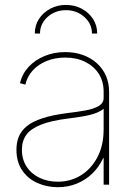

<svg xmlns="http://www.w3.org/2000/svg" viewBox="-20 -757 554 787"><path d="M216.8 10.3Q171.9 10.3 133.1 -7.1Q94.2 -24.4 70.8 -58.8Q47.4 -93.3 47.4 -143.6Q47.4 -172.9 57.1 -197Q66.9 -221.2 90.1 -240Q113.3 -258.8 153.8 -272.2Q194.3 -285.6 255.9 -293.5Q296.9 -298.3 330.6 -304.4Q364.3 -310.5 384.5 -322.5Q404.8 -334.5 404.8 -355.5V-381.3Q404.8 -423.3 384.8 -454.6Q364.7 -485.8 329.3 -503.4Q293.9 -521 247.1 -521Q206.1 -521 171.9 -507.3Q137.7 -493.7 114.7 -468.8Q91.8 -443.8 84 -410.2L62 -416Q70.8 -454.1 97.2 -482.7Q123.5 -511.2 162.4 -527.3Q201.2 -543.5 247.1 -543.5Q288.1 -543.5 321 -531.2Q354 -519 377.9 -497.1Q401.9 -475.1 414.6 -445.6Q427.2 -416 427.2 -381.3V0H404.8V-108.9H402.8Q386.7 -73.2 359.1 -46.4Q331.5 -19.5 295.4 -4.6Q259.3 10.3 216.8 10.3ZM216.8 -12.2Q269 -12.2 311.5 -38.3Q354 -64.5 379.4 -112.8Q404.8 -161.1 404.8 -227.1V-311Q394.5 -302.7 380.6 -296.6Q366.7 -290.5 349.1 -286.1Q331.5 -281.7 309.8 -278.3Q288.1 -274.9 261.7 -271.5Q189.5 -262.7 147.5 -245.8Q105.5 -229 87.6 -203.9Q69.8 -178.7 69.8 -143.6Q69.8 -103 89.4 -73.5Q108.9 -43.9 142.3 -28.1Q175.8 -12.2 216.8 -12.2ZM250 -736.8Q286.1 -736.8 315.2 -721.2Q344.2 -705.6 361.3 -679.2Q378.4 -652.8 378.4 -619.6H356.9Q356.9 -659.7 325.7 -687.5Q294.4 -715.3 250.5 -715.3Q206.1 -715.3 175 -687.5Q144 -659.7 144 -619.6H122.6Q122.6 -652.8 139.6 -679.2Q156.7 -705.6 185.8 -721.2Q214.8 -736.8 250 -736.8Z"/></svg>

Font: Inter 20pt Thin
Style: Regular
Weight: 250
Version: Version 4.001;git-66647c0bb